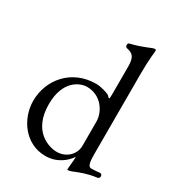

<svg xmlns="http://www.w3.org/2000/svg" viewBox="-174 -809 854 934"><g transform="rotate(30 253.0 -342.5)"><path d="M229 -379C307 -379 352 -311 352 -255V-120C352 -72 313 -31 257 -31C213 -31 109 -62 109 -213C109 -347 190 -379 229 -379ZM338 -393C332 -400 288 -414 260 -414C120 -414 35 -306 35 -190C35 -89 106 14 220 14C286 14 331 -26 351 -57V-51C351 -34 346 2 346 15C346 18 345 19 349 19C355 19 369 15 373 13C402 1 438 -14 490 -21C495 -21 504 -24 504 -35C504 -47 494 -49 489 -48C479 -46 453 -45 443 -45C427 -45 422 -68 422 -110V-562C422 -652 429 -686 429 -698C428 -702 426 -704 422 -704C408 -704 373 -681 300 -664C295 -663 293 -657 293 -652C293 -646 296 -640 301 -639C335 -632 352 -620 352 -566V-408C352 -390 351 -384 348 -384C346 -384 342 -388 338 -393Z"/></g></svg>

Font: EB Garamond 12
Style: Regular
Weight: 400
Version: Version 0.016+